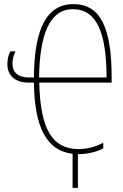

<svg xmlns="http://www.w3.org/2000/svg" viewBox="-20 -744 603 939"><path d="M120 -340H146C148 -121 209 -6 335 8V175H361V10C362 10 363 10 363 10C408 10 452 -1 485 -18V-46C451 -28 410 -15 365 -15C236 -15 177 -111 172 -340H526V-367C526 -614 468 -724 339 -724C186 -724 147 -556 146 -365H122C66 -365 41 -392 41 -433C41 -457 48 -477 56 -493H31C23 -479 16 -457 16 -431C16 -377 51 -340 120 -340ZM501 -365H171C174 -566 218 -699 337 -699C452 -699 501 -585 501 -365Z"/></svg>

Font: Noto Sans Mono SemiCondensed Thin
Style: Regular
Weight: 100
Width: 4
Designer: Monotype Design Team
Foundry: Monotype Imaging Inc.
Version: Version 2.014